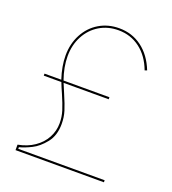

<svg xmlns="http://www.w3.org/2000/svg" viewBox="-128 -794 799 892"><g transform="rotate(20 271.0 -348.5)"><path d="M200 -187Q200 -218.5 191 -247.5Q182 -276.5 163 -320Q151.5 -345 142 -370H55V-380H138Q118 -440 118 -493Q118 -551 142.8 -597.8Q167.5 -644.5 211.2 -670.8Q255 -697 310 -697Q374 -697 422.8 -660.5Q471.5 -624 498 -557L487 -553Q463 -617 416.8 -652Q370.5 -687 310 -687Q257.5 -687 216.2 -662Q175 -637 151.5 -592.8Q128 -548.5 128 -493Q128 -439.5 149 -380H376V-370H153Q157 -359 172.5 -323.5Q192 -278.5 201 -249.5Q210 -220.5 210 -187Q210 -130 180.8 -93.5Q151.5 -57 118.5 -40.8Q85.5 -24.5 60 -18V-10H487V0H50V-27Q96 -35.5 130 -58.8Q164 -82 182 -115.5Q200 -149 200 -187Z"/></g></svg>

Font: HK Grotesk Thin
Style: Regular
Weight: 100
Designer: Alfredo Marco Pradil
Foundry: Hanken Design Co.
Version: Version 3.001